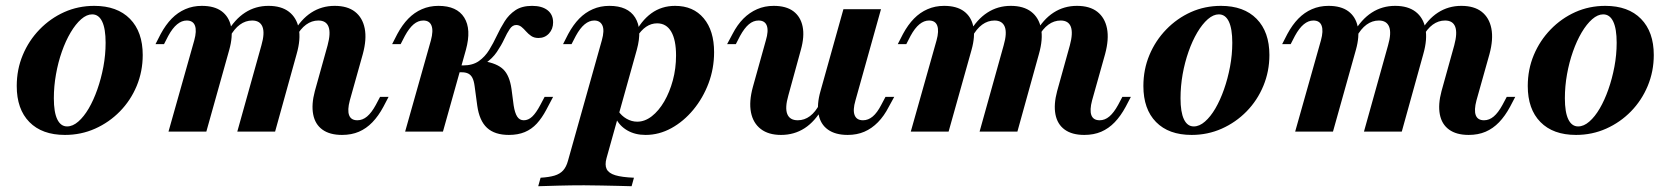

<svg xmlns="http://www.w3.org/2000/svg" viewBox="-20 -449 5699 655"><path d="M201.6 11.3Q123.4 11.3 80.2 -32.7Q37.1 -76.6 37.1 -155.6Q37.1 -212.1 57.7 -261.3Q78.2 -310.5 114.9 -348.4Q151.6 -386.3 199.2 -407.7Q246.8 -429 301.6 -429Q379.8 -429 423.4 -384.7Q466.9 -340.3 466.9 -261.3Q466.9 -205.6 446.4 -156Q425.8 -106.5 389.1 -69Q352.4 -31.5 304.4 -10.1Q256.5 11.3 201.6 11.3ZM208.9 -17.7Q228.2 -17.7 247.2 -34.3Q266.1 -50.8 282.7 -79Q299.2 -107.3 312.1 -144Q325 -180.6 332.7 -221.4Q340.3 -262.1 340.3 -303.2Q340.3 -350.8 328.6 -375.4Q316.9 -400 294.4 -400Q275.8 -400 256.9 -383.5Q237.9 -366.9 221 -338.3Q204 -309.7 191.1 -273Q178.2 -236.3 171 -195.6Q163.7 -154.8 163.7 -113.7Q163.7 -66.1 175.4 -41.9Q187.1 -17.7 208.9 -17.7Z M1146.8 11.3Q1104.8 11.3 1079.8 -6.9Q1054.8 -25 1048.4 -58.9Q1041.9 -92.7 1054 -137.9L1097.6 -294.4Q1108.9 -336.3 1100.8 -357.7Q1092.7 -379 1066.1 -379Q1043.5 -379 1024.2 -364.9Q1004.8 -350.8 989.5 -322.6L980.6 -337.1Q1006.5 -383.1 1041.9 -406Q1077.4 -429 1121.8 -429Q1165.3 -429 1191.1 -408.9Q1216.9 -388.7 1224.2 -352Q1231.5 -315.3 1217.7 -264.5L1173.4 -106.5Q1164.5 -73.4 1171 -56Q1177.4 -38.7 1199.2 -38.7Q1216.9 -38.7 1232.3 -51.6Q1247.6 -64.5 1262.1 -91.1L1276.6 -118.5H1305.6L1287.9 -84.7Q1271 -53.2 1250.4 -31.9Q1229.8 -10.5 1204.4 0.4Q1179 11.3 1146.8 11.3ZM554.8 0 642.7 -311.3Q651.6 -343.5 645.2 -361.3Q638.7 -379 616.9 -379Q600 -379 584.3 -366.1Q568.5 -353.2 554 -326.6L539.5 -298.4H510.5L528.2 -333.1Q545.2 -364.5 565.7 -385.5Q586.3 -406.5 612.1 -417.7Q637.9 -429 668.5 -429Q711.3 -429 736.3 -410.5Q761.3 -391.9 768.1 -358.5Q775 -325 762.1 -279L683.9 0ZM789.5 0 871.8 -294.4Q883.9 -336.3 875.4 -357.7Q866.9 -379 840.3 -379Q817.7 -379 798.4 -364.9Q779 -350.8 763.7 -322.6L754 -337.1Q780.6 -383.1 816.1 -406Q851.6 -429 896 -429Q939.5 -429 965.7 -408.9Q991.9 -388.7 999.2 -352Q1006.5 -315.3 991.9 -264.5L918.5 0Z M1716.1 11.3Q1667.7 11.3 1641.5 -12.9Q1615.3 -37.1 1608.1 -88.7L1599.2 -154.8Q1596.8 -173.4 1591.5 -183.5Q1586.3 -193.5 1577.4 -198Q1568.5 -202.4 1555.6 -202.4H1529L1533.9 -225.8H1559.7Q1592.7 -225.8 1613.7 -240.7Q1634.7 -255.6 1648.8 -278.6Q1662.9 -301.6 1675 -327.4Q1687.1 -353.2 1701.6 -376.2Q1716.1 -399.2 1738.3 -414.1Q1760.5 -429 1795.2 -429Q1829 -429 1848 -414.1Q1866.9 -399.2 1866.9 -372.6Q1866.9 -350 1852.8 -334.7Q1838.7 -319.4 1816.9 -319.4Q1802.4 -319.4 1792.3 -326.2Q1782.3 -333.1 1774.6 -341.9Q1766.9 -350.8 1758.9 -357.3Q1750.8 -363.7 1741.1 -363.7Q1728.2 -363.7 1719 -350Q1709.7 -336.3 1700 -315.3Q1690.3 -294.4 1675 -271.8Q1659.7 -249.2 1634.7 -232.3L1629.8 -240.3Q1675.8 -233.1 1697.2 -212.1Q1718.5 -191.1 1725 -145.2L1732.3 -89.5Q1736.3 -63.7 1744.4 -51.2Q1752.4 -38.7 1766.9 -38.7Q1782.3 -38.7 1795.6 -51.2Q1808.9 -63.7 1823.4 -91.1L1837.9 -118.5H1866.9L1843.5 -74.2Q1829 -46.8 1811.3 -27.4Q1793.5 -8.1 1770.2 1.6Q1746.8 11.3 1716.1 11.3ZM1362.1 0 1450 -311.3Q1458.9 -344.4 1452 -361.7Q1445.2 -379 1424.2 -379Q1406.5 -379 1391.1 -366.1Q1375.8 -353.2 1361.3 -326.6L1346.8 -298.4H1317.7L1335.5 -333.1Q1352.4 -364.5 1373 -385.5Q1393.5 -406.5 1419.4 -417.7Q1445.2 -429 1475.8 -429Q1538.7 -429 1563.7 -389.1Q1588.7 -349.2 1569.4 -279L1491.1 0Z M1816.1 186.3 1824.2 157.3Q1853.2 155.6 1871.8 150Q1890.3 144.4 1901.2 132.3Q1912.1 120.2 1917.7 99.2L2033.1 -311.3Q2042.7 -345.2 2035.1 -362.1Q2027.4 -379 2007.3 -379Q1990.3 -379 1974.6 -366.1Q1958.9 -353.2 1944.4 -326.6L1929.8 -298.4H1900.8L1918.5 -333.1Q1935.5 -364.5 1956 -385.5Q1976.6 -406.5 2002.4 -417.7Q2028.2 -429 2058.9 -429Q2121.8 -429 2146.8 -389.1Q2171.8 -349.2 2152.4 -279L2049.2 90.3Q2042.7 113.7 2049.6 127.8Q2056.5 141.9 2079 148.8Q2101.6 155.6 2142.7 157.3L2134.7 186.3Q2116.1 185.5 2089.5 185.1Q2062.9 184.7 2032.7 183.9Q2002.4 183.1 1972.6 183.1Q1926.6 183.1 1884.3 184.3Q1841.9 185.5 1816.1 186.3ZM2182.3 11.3Q2146.8 11.3 2120.2 -4Q2093.5 -19.4 2080.6 -46L2089.5 -70.2Q2100 -54 2117.3 -44Q2134.7 -33.9 2154 -33.9Q2179.8 -33.9 2203.6 -52.4Q2227.4 -71 2246 -102.8Q2264.5 -134.7 2275.4 -175Q2286.3 -215.3 2286.3 -259.7Q2286.3 -312.9 2269.8 -341.1Q2253.2 -369.4 2221.8 -369.4Q2201.6 -369.4 2184.3 -357.7Q2166.9 -346 2151.6 -321.8L2142.7 -329Q2166.9 -378.2 2202 -403.6Q2237.1 -429 2283.1 -429Q2345.2 -429 2380.6 -386.7Q2416.1 -344.4 2416.1 -271Q2416.1 -215.3 2397.2 -164.9Q2378.2 -114.5 2345.2 -74.6Q2312.1 -34.7 2270.2 -11.7Q2228.2 11.3 2182.3 11.3Z M2644.4 11.3Q2601.6 11.3 2575.4 -8.9Q2549.2 -29 2541.9 -65.7Q2534.7 -102.4 2548.4 -152.4L2592.7 -311.3Q2602.4 -343.5 2596 -361.3Q2589.5 -379 2567.7 -379Q2550 -379 2534.7 -366.1Q2519.4 -353.2 2504.8 -326.6L2490.3 -298.4H2460.5L2479 -333.1Q2495.2 -364.5 2516.1 -385.5Q2537.1 -406.5 2562.9 -417.7Q2588.7 -429 2619.4 -429Q2662.1 -429 2686.7 -410.5Q2711.3 -391.9 2718.1 -358.5Q2725 -325 2712.1 -279L2669.4 -123.4Q2657.3 -81.5 2665.7 -60.1Q2674.2 -38.7 2701.6 -38.7Q2724.2 -38.7 2743.1 -52.8Q2762.1 -66.9 2776.6 -95.2L2786.3 -80.6Q2760.5 -34.7 2725 -11.7Q2689.5 11.3 2644.4 11.3ZM2871.8 11.3Q2829.8 11.3 2804.4 -6.9Q2779 -25 2772.6 -58.9Q2766.1 -92.7 2779 -137.9L2857.3 -417.7H2985.5L2898.4 -106.5Q2888.7 -73.4 2895.6 -56Q2902.4 -38.7 2924.2 -38.7Q2941.9 -38.7 2957.3 -51.6Q2972.6 -64.5 2986.3 -91.1L3000.8 -118.5H3030.6L3012.1 -84.7Q2996 -53.2 2975 -31.9Q2954 -10.5 2928.6 0.4Q2903.2 11.3 2871.8 11.3Z M3679 11.3Q3637.1 11.3 3612.1 -6.9Q3587.1 -25 3580.6 -58.9Q3574.2 -92.7 3586.3 -137.9L3629.8 -294.4Q3641.1 -336.3 3633.1 -357.7Q3625 -379 3598.4 -379Q3575.8 -379 3556.5 -364.9Q3537.1 -350.8 3521.8 -322.6L3512.9 -337.1Q3538.7 -383.1 3574.2 -406Q3609.7 -429 3654 -429Q3697.6 -429 3723.4 -408.9Q3749.2 -388.7 3756.5 -352Q3763.7 -315.3 3750 -264.5L3705.6 -106.5Q3696.8 -73.4 3703.2 -56Q3709.7 -38.7 3731.5 -38.7Q3749.2 -38.7 3764.5 -51.6Q3779.8 -64.5 3794.4 -91.1L3808.9 -118.5H3837.9L3820.2 -84.7Q3803.2 -53.2 3782.7 -31.9Q3762.1 -10.5 3736.7 0.4Q3711.3 11.3 3679 11.3ZM3087.1 0 3175 -311.3Q3183.9 -343.5 3177.4 -361.3Q3171 -379 3149.2 -379Q3132.3 -379 3116.5 -366.1Q3100.8 -353.2 3086.3 -326.6L3071.8 -298.4H3042.7L3060.5 -333.1Q3077.4 -364.5 3098 -385.5Q3118.5 -406.5 3144.4 -417.7Q3170.2 -429 3200.8 -429Q3243.5 -429 3268.5 -410.5Q3293.5 -391.9 3300.4 -358.5Q3307.3 -325 3294.4 -279L3216.1 0ZM3321.8 0 3404 -294.4Q3416.1 -336.3 3407.7 -357.7Q3399.2 -379 3372.6 -379Q3350 -379 3330.6 -364.9Q3311.3 -350.8 3296 -322.6L3286.3 -337.1Q3312.9 -383.1 3348.4 -406Q3383.9 -429 3428.2 -429Q3471.8 -429 3498 -408.9Q3524.2 -388.7 3531.5 -352Q3538.7 -315.3 3524.2 -264.5L3450.8 0Z M4045.2 11.3Q3966.9 11.3 3923.8 -32.7Q3880.6 -76.6 3880.6 -155.6Q3880.6 -212.1 3901.2 -261.3Q3921.8 -310.5 3958.5 -348.4Q3995.2 -386.3 4042.7 -407.7Q4090.3 -429 4145.2 -429Q4223.4 -429 4266.9 -384.7Q4310.5 -340.3 4310.5 -261.3Q4310.5 -205.6 4289.9 -156Q4269.4 -106.5 4232.7 -69Q4196 -31.5 4148 -10.1Q4100 11.3 4045.2 11.3ZM4052.4 -17.7Q4071.8 -17.7 4090.7 -34.3Q4109.7 -50.8 4126.2 -79Q4142.7 -107.3 4155.6 -144Q4168.5 -180.6 4176.2 -221.4Q4183.9 -262.1 4183.9 -303.2Q4183.9 -350.8 4172.2 -375.4Q4160.5 -400 4137.9 -400Q4119.4 -400 4100.4 -383.5Q4081.5 -366.9 4064.5 -338.3Q4047.6 -309.7 4034.7 -273Q4021.8 -236.3 4014.5 -195.6Q4007.3 -154.8 4007.3 -113.7Q4007.3 -66.1 4019 -41.9Q4030.6 -17.7 4052.4 -17.7Z M4990.3 11.3Q4948.4 11.3 4923.4 -6.9Q4898.4 -25 4891.9 -58.9Q4885.5 -92.7 4897.6 -137.9L4941.1 -294.4Q4952.4 -336.3 4944.4 -357.7Q4936.3 -379 4909.7 -379Q4887.1 -379 4867.7 -364.9Q4848.4 -350.8 4833.1 -322.6L4824.2 -337.1Q4850 -383.1 4885.5 -406Q4921 -429 4965.3 -429Q5008.9 -429 5034.7 -408.9Q5060.5 -388.7 5067.7 -352Q5075 -315.3 5061.3 -264.5L5016.9 -106.5Q5008.1 -73.4 5014.5 -56Q5021 -38.7 5042.7 -38.7Q5060.5 -38.7 5075.8 -51.6Q5091.1 -64.5 5105.6 -91.1L5120.2 -118.5H5149.2L5131.5 -84.7Q5114.5 -53.2 5094 -31.9Q5073.4 -10.5 5048 0.4Q5022.6 11.3 4990.3 11.3ZM4398.4 0 4486.3 -311.3Q4495.2 -343.5 4488.7 -361.3Q4482.3 -379 4460.5 -379Q4443.5 -379 4427.8 -366.1Q4412.1 -353.2 4397.6 -326.6L4383.1 -298.4H4354L4371.8 -333.1Q4388.7 -364.5 4409.3 -385.5Q4429.8 -406.5 4455.6 -417.7Q4481.5 -429 4512.1 -429Q4554.8 -429 4579.8 -410.5Q4604.8 -391.9 4611.7 -358.5Q4618.5 -325 4605.6 -279L4527.4 0ZM4633.1 0 4715.3 -294.4Q4727.4 -336.3 4719 -357.7Q4710.5 -379 4683.9 -379Q4661.3 -379 4641.9 -364.9Q4622.6 -350.8 4607.3 -322.6L4597.6 -337.1Q4624.2 -383.1 4659.7 -406Q4695.2 -429 4739.5 -429Q4783.1 -429 4809.3 -408.9Q4835.5 -388.7 4842.7 -352Q4850 -315.3 4835.5 -264.5L4762.1 0Z M5356.5 11.3Q5278.2 11.3 5235.1 -32.7Q5191.9 -76.6 5191.9 -155.6Q5191.9 -212.1 5212.5 -261.3Q5233.1 -310.5 5269.8 -348.4Q5306.5 -386.3 5354 -407.7Q5401.6 -429 5456.5 -429Q5534.7 -429 5578.2 -384.7Q5621.8 -340.3 5621.8 -261.3Q5621.8 -205.6 5601.2 -156Q5580.6 -106.5 5544 -69Q5507.3 -31.5 5459.3 -10.1Q5411.3 11.3 5356.5 11.3ZM5363.7 -17.7Q5383.1 -17.7 5402 -34.3Q5421 -50.8 5437.5 -79Q5454 -107.3 5466.9 -144Q5479.8 -180.6 5487.5 -221.4Q5495.2 -262.1 5495.2 -303.2Q5495.2 -350.8 5483.5 -375.4Q5471.8 -400 5449.2 -400Q5430.6 -400 5411.7 -383.5Q5392.7 -366.9 5375.8 -338.3Q5358.9 -309.7 5346 -273Q5333.1 -236.3 5325.8 -195.6Q5318.5 -154.8 5318.5 -113.7Q5318.5 -66.1 5330.2 -41.9Q5341.9 -17.7 5363.7 -17.7Z"/></svg>

Font: Playfair 5pt SemiExpanded Light ExtraBold
Style: Italic
Weight: 800
Italic angle: -15.6°
Version: Version 2.001;gftools[0.9.30]